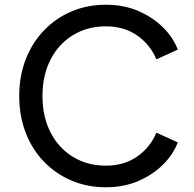

<svg xmlns="http://www.w3.org/2000/svg" viewBox="-20 -777 819 809"><path d="M426 12Q503 12 564.5 -15Q626 -42 668.5 -85Q711 -128 729 -177L639 -218Q613 -156 558 -117.5Q503 -79 426 -79Q348 -79 287.5 -116Q227 -153 193 -219Q159 -285 159 -372Q159 -460 193 -526Q227 -592 287.5 -629Q348 -666 426 -666Q503 -666 558 -627.5Q613 -589 639 -527L729 -568Q711 -617 668.5 -660Q626 -703 564.5 -730Q503 -757 426 -757Q347 -757 280.5 -728.5Q214 -700 164.5 -648Q115 -596 88 -526Q61 -456 61 -372Q61 -289 88 -218.5Q115 -148 164.5 -96.5Q214 -45 280.5 -16.5Q347 12 426 12Z"/></svg>

Font: Plus Jakarta Sans Medium
Style: Regular
Weight: 500
Designer: Gumpita Rahayu
Foundry: Tokotype
Version: Version 2.004; ttfautohint (v1.8.3)